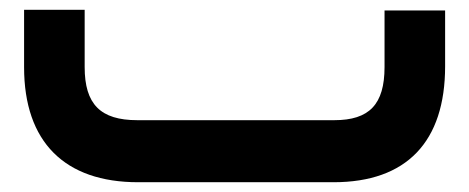

<svg xmlns="http://www.w3.org/2000/svg" viewBox="-20 -373 960 393"><path d="M261.2 -127C185.5 -127 153.3 -159.7 153.3 -235.8V-333.5V-353H133.8H48.8H29.3V-333.5V-235.4C29.3 -82.5 112.3 0 262.7 0H662.6C812.5 0 891.1 -83 891.1 -237.3V-332V-351.6H871.6H786.6H767.1V-332V-235.8C767.1 -159.2 735.8 -127 664.1 -127Z"/></svg>

Font: Shabnam
Style: Bold
Weight: 700
Foundry: DejaVu fonts team - Redesigned by Saber Rastikerdar - Based on Vazir font
Version: Version 5.0.1